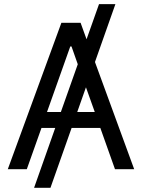

<svg xmlns="http://www.w3.org/2000/svg" viewBox="-20 -817 686 927"><path d="M438.5 -517.6 627.9 0H535.2L464.4 -199.2H325.7L223.6 89.8H144.5L246.6 -199.2H180.2L109.4 0H17.6L276.4 -707H369.1L397.9 -627.4L458 -796.9H537.1ZM273.9 -276.4 355.5 -506.8 325.2 -592.8H319.3L207 -276.4ZM437.5 -276.4 395 -395.5 353 -276.4Z"/></svg>

Font: Pretendard GOV
Style: Regular
Weight: 400
Designer: Base glyphs from Inter by Rasmus Andersson; Hangeul glyphs from Noto Sans CJK(Source Han Sans) by Jang Soo-young and Kan
Foundry: Kil Hyung-jin
Version: Version 1.309